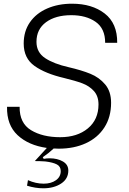

<svg xmlns="http://www.w3.org/2000/svg" viewBox="-20 -793 699 1037"><path d="M177 -567Q177 -510 224 -479Q271 -448 351 -430Q420 -414 468 -394.5Q516 -375 548 -337Q580 -299 580 -238Q580 -161 544 -105Q508 -49 444 -19.5Q380 10 297 10Q279 10 270 9Q241 36 211 56L216 65Q231 62 248 62Q290 62 319.5 79Q349 96 349 128Q349 173 310 198.5Q271 224 214 224Q171 224 126 210L131 180Q173 199 216 199Q256 199 282 180.5Q308 162 308 131Q308 106 287 95Q266 84 225 79Q197 77 168 77L233 6Q134 -8 75 -63Q16 -118 18 -216H86Q85 -128 147.5 -90Q210 -52 305 -52Q397 -52 454.5 -99.5Q512 -147 512 -229Q512 -274 487 -301.5Q462 -329 424.5 -343Q387 -357 325 -372Q226 -395 167 -436.5Q108 -478 108 -558Q108 -624 141.5 -672.5Q175 -721 234.5 -747Q294 -773 369 -773Q477 -773 545.5 -720Q614 -667 613 -562H548Q548 -639 496.5 -675Q445 -711 365 -711Q280 -711 228.5 -673Q177 -635 177 -567Z"/></svg>

Font: Open Sauce Sans Light Italic
Style: Regular
Weight: 300
Italic angle: -10°
Designer: Alfredo Marco Pradil
Foundry: Creative Sauce Fz LLC
Version: Version 1.477